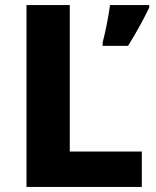

<svg xmlns="http://www.w3.org/2000/svg" viewBox="-20 -827 613 754"><path d="M84 -93V-807H254V-232H537V-93ZM566 -797Q549 -762 529 -725.5Q509 -689 483 -647H383V-660Q391 -690 399.5 -732.5Q408 -775 412 -807H566Z"/></svg>

Font: Noto Sans Kannada UI ExtraBold
Style: Regular
Weight: 800
Designer: Jelle Bosma - Monotype Design Team
Foundry: Monotype Imaging Inc.
Version: Version 2.005; ttfautohint (v1.8.4.7-5d5b)